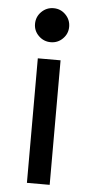

<svg xmlns="http://www.w3.org/2000/svg" viewBox="-52 -550 374 780"><g transform="rotate(5 134.5 -160.0)"><path d="M64.9 -448.2Q64.9 -477.1 85.4 -497.6Q106 -518.1 134.8 -518.1Q163.6 -518.1 183.8 -497.6Q204.1 -477.1 204.1 -448.2Q204.1 -419.9 183.8 -399.7Q163.6 -379.4 134.8 -379.4Q106 -379.4 85.4 -399.7Q64.9 -419.9 64.9 -448.2ZM181.2 -309.6V198.2H88.4V-309.6Z"/></g></svg>

Font: Basically A Sans Serif Medium
Style: Regular
Weight: 500
Designer: Hyung-Suk Kim
Foundry: Mental Design
Version: 1.000